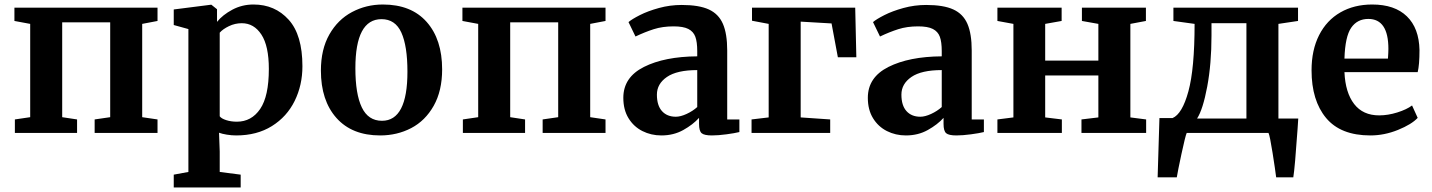

<svg xmlns="http://www.w3.org/2000/svg" viewBox="-20 -590 6354 852"><path d="M679 -556V-497L611 -484V-70L679 -60V0H400V-60L469 -70V-491H256V-70L322 -60V0H46V-60L114 -70V-484L44 -497V-556Z M1028 11Q1008 11 986.5 7.5Q965 4 952 -1L955 82V173L1048 185V242H751V185L816 173V-461L751 -479V-548L916 -569H918L943 -549V-493Q968 -524 1011 -547Q1054 -570 1105 -570Q1200 -570 1261 -502.5Q1322 -435 1322 -296Q1322 -212 1287.5 -142Q1253 -72 1186.5 -30.5Q1120 11 1028 11ZM955 -445V-74Q962 -64 983.5 -57Q1005 -50 1031 -50Q1096 -50 1134.5 -106.5Q1173 -163 1173 -284Q1173 -386 1140 -436.5Q1107 -487 1053 -487Q1023 -487 996 -474Q969 -461 955 -445Z M1679 -570Q1805 -570 1873.5 -492.5Q1942 -415 1942 -282Q1942 -187 1904.5 -120.5Q1867 -54 1804.5 -21.5Q1742 11 1667 11Q1542 11 1473 -66.5Q1404 -144 1404 -277Q1404 -371 1441.5 -437Q1479 -503 1542 -536.5Q1605 -570 1679 -570ZM1788 -272Q1788 -386 1761 -445.5Q1734 -505 1673 -505Q1557 -505 1557 -287Q1557 -173 1585.5 -113.5Q1614 -54 1675 -54Q1788 -54 1788 -272Z M2667 -556V-497L2599 -484V-70L2667 -60V0H2388V-60L2457 -70V-491H2244V-70L2310 -60V0H2034V-60L2102 -70V-484L2032 -497V-556Z M3074 -340V-363Q3074 -404 3065.5 -427Q3057 -450 3034.5 -461.5Q3012 -473 2969 -473Q2920 -473 2881 -460.5Q2842 -448 2800 -428L2769 -492Q2784 -505 2819.5 -523Q2855 -541 2904 -554.5Q2953 -568 3005 -568Q3082 -568 3125.5 -548Q3169 -528 3188 -484Q3207 -440 3207 -366V-60H3261V-4Q3241 1 3204 6Q3167 11 3139 11Q3105 11 3093.5 1Q3082 -9 3082 -40V-67Q3055 -37 3012 -13Q2969 11 2915 11Q2869 11 2830.5 -8.5Q2792 -28 2769 -65.5Q2746 -103 2746 -156Q2746 -247 2837.5 -293Q2929 -339 3074 -340ZM3074 -115V-279Q2984 -279 2939.5 -248.5Q2895 -218 2895 -170Q2895 -122 2917.5 -97Q2940 -72 2979 -72Q3000 -72 3027 -84.5Q3054 -97 3074 -115Z M3775 -556 3780 -336H3698L3670 -486L3533 -494V-69L3664 -60V0H3315V-60L3391 -69V-484L3317 -498V-556Z M4159 -340V-363Q4159 -404 4150.5 -427Q4142 -450 4119.5 -461.5Q4097 -473 4054 -473Q4005 -473 3966 -460.5Q3927 -448 3885 -428L3854 -492Q3869 -505 3904.5 -523Q3940 -541 3989 -554.5Q4038 -568 4090 -568Q4167 -568 4210.5 -548Q4254 -528 4273 -484Q4292 -440 4292 -366V-60H4346V-4Q4326 1 4289 6Q4252 11 4224 11Q4190 11 4178.5 1Q4167 -9 4167 -40V-67Q4140 -37 4097 -13Q4054 11 4000 11Q3954 11 3915.5 -8.5Q3877 -28 3854 -65.5Q3831 -103 3831 -156Q3831 -247 3922.5 -293Q4014 -339 4159 -340ZM4159 -115V-279Q4069 -279 4024.5 -248.5Q3980 -218 3980 -170Q3980 -122 4002.5 -97Q4025 -72 4064 -72Q4085 -72 4112 -84.5Q4139 -97 4159 -115Z M4691 -556V-497L4618 -484V-321H4854V-484L4781 -497V-556H5065V-497L4996 -484V-69L5066 -60V0H4779V-60L4854 -69V-255H4618V-69L4692 -60V0H4406V-60L4477 -69V-484L4406 -497V-556Z M5738 -18Q5726 155 5719 197H5643Q5639 164 5627 88Q5615 12 5609 0H5246Q5240 13 5223 92Q5206 171 5202 197H5117L5125 -66H5183Q5226 -84 5253.5 -184.5Q5281 -285 5281 -484L5187 -497V-556H5740V-497L5653 -484V-64H5741ZM5292 -64H5511V-487H5356V-432Q5356 -307 5337 -205.5Q5318 -104 5292 -64Z M5800 -278Q5800 -368 5833.5 -434Q5867 -500 5928 -535Q5989 -570 6069 -570Q6169 -570 6223 -517.5Q6277 -465 6279 -368Q6279 -302 6271 -270H5946Q5950 -179 5989 -128.5Q6028 -78 6100 -78Q6139 -78 6180.5 -91Q6222 -104 6246 -122L6271 -67Q6244 -38 6183.5 -13.5Q6123 11 6061 11Q5929 11 5864.5 -66.5Q5800 -144 5800 -278ZM6139 -330Q6141 -358 6141 -373Q6141 -506 6052 -506Q6003 -506 5976 -467Q5949 -428 5946 -330Z"/></svg>

Font: Koeln Type Serif
Style: Bold
Weight: 700
Designer: Eben Sorkin
Foundry: Eben Sorkin
Version: Version 2.002